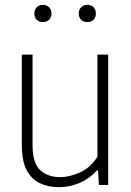

<svg xmlns="http://www.w3.org/2000/svg" viewBox="-20 -767 545 796"><path d="M224.5 9Q180.5 9 145.8 -7.2Q111 -23.5 90.8 -61.2Q70.5 -99 70.5 -164.5V-540.5H115V-164.5Q115 -90 147 -61.2Q179 -32.5 229.5 -32.5Q266 -32.5 310.2 -51.5Q354.5 -70.5 384 -117.5V-540.5H428.5V0H390L386.5 -60.5H382Q350 -25.5 309 -8.2Q268 9 224.5 9ZM342 -675.5Q326.5 -675.5 316.5 -685Q306.5 -694.5 306.5 -711Q306.5 -727 316.5 -737Q326.5 -747 342 -747Q358 -747 367.8 -737Q377.5 -727 377.5 -711Q377.5 -694.5 367.8 -685Q358 -675.5 342 -675.5ZM158 -675.5Q142 -675.5 132.2 -685Q122.5 -694.5 122.5 -711Q122.5 -727 132.2 -737Q142 -747 158 -747Q173.5 -747 183.5 -737Q193.5 -727 193.5 -711Q193.5 -694.5 183.5 -685Q173.5 -675.5 158 -675.5Z"/></svg>

Font: Encode Sans SmCnd XLt
Style: Regular
Weight: 200
Width: 4
Designer: Multiple Designers
Foundry: Impallari Type
Version: Version 3.002; ttfautohint (v1.8.3) -l 8 -r 50 -G 200 -x 14 